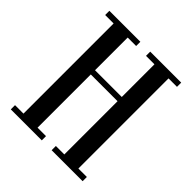

<svg xmlns="http://www.w3.org/2000/svg" viewBox="-190 -832 964 964"><g transform="rotate(45 292.0 -350.0)"><path d="M547 -700H327V-670H387V-438H197V-670H257V-700H37V-670H97V-30H37V0H257V-30H197V-408H387V-30H327V0H547V-30H487V-670H547Z"/></g></svg>

Font: Picaflor 12 pt
Style: Regular
Weight: 400
Designer: Ariel Martín Pérez
Foundry: Tunera Type Foundry
Version: Version 1.000;hotconv 1.0.109;makeotfexe 2.5.65596